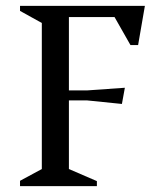

<svg xmlns="http://www.w3.org/2000/svg" viewBox="-20 -632 536 652"><path d="M48 0V-18L122 -58V-554L48 -595V-612H472L449 -479H423L369 -574H214V-325H276L404 -334L394 -279L276 -291H214V-58L309 -17V0Z"/></svg>

Font: Ancizar Serif Light
Style: Regular
Weight: 400
Version: Version 8.100